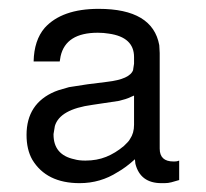

<svg xmlns="http://www.w3.org/2000/svg" viewBox="-20 -430 465 434"><path d="M385 -67V-23Q375 -20 367.5 -18Q360 -16 352 -16H345Q297 -16 286 -60L285 -70Q264 -51 246 -41Q207 -16 160 -16Q85 -16 53 -69Q40 -92 40 -125Q40 -196 104 -223L112 -226L136 -233L149 -235Q160 -237 178 -239.5Q196 -242 222 -245Q274 -251 281 -272V-273L283 -286V-301Q283 -346 226 -354Q220 -355 214 -355.5Q208 -356 201 -356Q129 -356 117 -303L115 -291H56Q57 -339 81 -367Q120 -410 203 -410Q325 -410 340 -328Q340 -324 340.5 -319.5Q341 -315 341 -310V-94Q341 -65 372 -65H374Q379 -65 382 -66ZM283 -214 276 -211Q270 -208 263.5 -206Q257 -204 249 -202L189 -193Q115 -183 104 -145L101 -127V-126Q101 -80 148 -70Q158 -67 173 -67Q199 -67 220 -75.5Q241 -84 260 -100Q265 -105 268.5 -108.5Q272 -112 274 -116Q283 -129 283 -148Z"/></svg>

Font: Ekushey Buriganga
Style: Regular
Weight: 400
Designer: Al Mamun Sumon
Foundry: Al Mamun Sumon
Version: Version 1.0